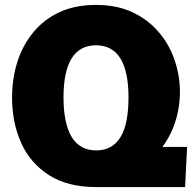

<svg xmlns="http://www.w3.org/2000/svg" viewBox="-20 -760 780 780"><path d="M371 0Q255 0 179 -48.5Q103 -97 66 -179.5Q29 -262 29 -364Q29 -441 50.5 -508.5Q72 -576 115 -628.5Q158 -681 221.5 -710.5Q285 -740 370 -740Q455 -740 518.5 -710Q582 -680 625 -629.5Q668 -579 689.5 -515.5Q711 -452 711 -386Q711 -350 704 -312Q697 -274 681.5 -236.5Q666 -199 641 -165V-163H740L732 0ZM371 -149Q404 -149 428.5 -162.5Q453 -176 469.5 -203Q486 -230 494 -270.5Q502 -311 502 -364Q502 -416 494 -455.5Q486 -495 469.5 -522Q453 -549 428 -562.5Q403 -576 370 -576Q337 -576 312 -562.5Q287 -549 270.5 -522Q254 -495 246 -455.5Q238 -416 238 -364Q238 -311 246.5 -270.5Q255 -230 271.5 -203Q288 -176 313 -162.5Q338 -149 371 -149Z"/></svg>

Font: Murecho Thin Black
Style: Regular
Weight: 900
Version: Version 1.010